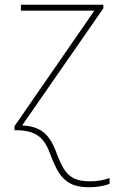

<svg xmlns="http://www.w3.org/2000/svg" viewBox="-20 -548 496 808"><path d="M190 97Q170 42 137 21Q104 0 47 0H41V-17L377 -503H68V-528H415V-513L73 -20Q126 -18 159 5.5Q192 29 214 86Q233 137 249 163Q265 189 290 202Q315 215 358 215Q405 215 441 201V226Q401 240 354 240Q306 240 276.5 224.5Q247 209 228 179Q209 149 190 97Z"/></svg>

Font: Noto Sans UI Thin
Style: Regular
Weight: 250
Designer: Monotype Design Team
Foundry: Monotype Imaging Inc.
Version: Version 1.001